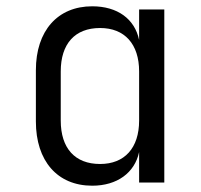

<svg xmlns="http://www.w3.org/2000/svg" viewBox="-20 -580 640 610"><path d="M422 -453C408 -520 353 -560 273 -560C163 -560 94 -482 94 -357V-194C94 -69 162 10 273 10C352 10 408 -31 422 -97V0H502V-550H422ZM298 -59C218 -59 173 -109 173 -197V-353C173 -441 218 -491 298 -491C376 -491 422 -440 422 -353V-197C422 -110 376 -59 298 -59Z"/></svg>

Font: Tekne LDO Light
Style: Regular
Weight: 300
Monospace: yes
Designer: Alessio Laiso, Mario Rullo, Paolo Rosset
Foundry: Alessio Laiso
Version: Version 1.000;hotconv 1.0.109;makeotfexe 2.5.65596